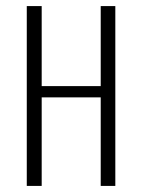

<svg xmlns="http://www.w3.org/2000/svg" viewBox="-20 -611 467 631"><path d="M68 0V-591H117V-328H311V-591H359V0H311V-291H117V0Z"/></svg>

Font: Alumni Sans Light
Style: Regular
Weight: 300
Version: Version 1.018